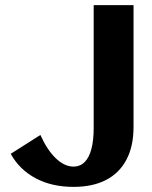

<svg xmlns="http://www.w3.org/2000/svg" viewBox="-20 -720 594 750"><path d="M267.3 10Q182.8 10 119.7 -23.4Q56.5 -56.9 21.8 -119.1L137.8 -192.8Q164.1 -134.1 198 -101.7Q231.9 -69.2 267.6 -69.2Q292.7 -69.2 310.4 -86.7Q328.1 -104.1 337 -137.9Q345.9 -171.6 345.9 -219V-700H501.6V-223.5Q501.6 -148.8 474.1 -96.6Q446.7 -44.4 394.6 -17.2Q342.4 10 267.3 10Z"/></svg>

Font: Sutasoma
Style: Regular
Weight: 400
Designer: Izhar Fathurrohim, Akbar Rohmanto, Arusyal Khofiqoini
Foundry: Kiwari Kolektiv
Version: Version 1.102